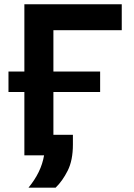

<svg xmlns="http://www.w3.org/2000/svg" viewBox="-20 -733 630 906"><path d="M114.5 152.5Q144 116.5 162.5 78.8Q181 41 188 0H95V-299H20V-395.5H95V-713H554.5V-590.5H232V-395.5H452.5V-299H232V-97H324V-51Q324 23.5 299.5 72.2Q275 121 242.5 152.5Z"/></svg>

Font: Commissioner SemiBold
Style: Regular
Weight: 600
Designer: Kostas Bartsokas
Foundry: Kostas Bartsokas
Version: Version 1.000; ttfautohint (v1.8.3)